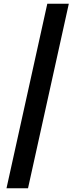

<svg xmlns="http://www.w3.org/2000/svg" viewBox="-20 -832 425 1035"><path d="M235 -812H351L131 183H15Z"/></svg>

Font: Source Han Sans CN Heavy
Style: Bold
Weight: 900
Designer: Ryoko NISHIZUKA (kana & ideographs); Paul D. Hunt (Latin, Greek & Cyrillic); Wenlong ZHANG (bopomofo); Sandoll Communica
Foundry: Adobe Systems Incorporated
Version: Version 1.000;PS 1;hotconv 1.0.78;makeotf.lib2.5.61930